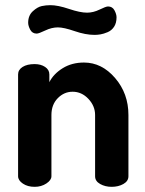

<svg xmlns="http://www.w3.org/2000/svg" viewBox="-20 -723 563 743"><path d="M204 -617Q180 -617 155 -605Q130 -593 122 -593Q105 -593 97 -608Q89 -623 89 -635Q89 -663 107 -679.5Q125 -696 141.5 -699.5Q158 -703 175 -703Q204 -703 247 -688.5Q290 -674 317 -674Q341 -674 365.5 -686Q390 -698 398 -698Q415 -698 423 -683Q431 -668 431 -656Q431 -634 421.5 -619.5Q412 -605 396.5 -598.5Q381 -592 369 -590Q357 -588 346 -588Q311 -588 269 -602.5Q227 -617 204 -617ZM179 -278V-41Q179 -26 159.5 -13Q140 0 114 0Q87 0 68.5 -12.5Q50 -25 50 -41V-435Q50 -453 67.5 -464Q85 -475 114 -475Q138 -475 154.5 -464Q171 -453 171 -435V-405Q187 -437 222.5 -459Q258 -481 305 -481Q374 -481 425.5 -421Q477 -361 477 -278V-41Q477 -22 457.5 -11Q438 0 412 0Q387 0 367.5 -11Q348 -22 348 -41V-278Q348 -313 322 -340.5Q296 -368 261 -368Q228 -368 203.5 -343Q179 -318 179 -278Z"/></svg>

Font: Dosis
Style: Bold
Weight: 700
Designer: Edgar Tolentino, Pablo Impallari, Igino Marini
Foundry: Edgar Tolentino, Pablo Impallari, Igino Marini
Version: Version 1.007